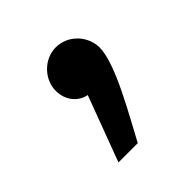

<svg xmlns="http://www.w3.org/2000/svg" viewBox="-92 -200 429 429"><g transform="rotate(-45 122.5 14.5)"><path d="M53 155H114C144 98 205 -5 205 -57C204 -96 172 -126 136 -126C98 -126 67 -93 67 -57C67 -28 85 -5 111 0Z"/></g></svg>

Font: Noto Sans Arabic UI SmCn
Style: Regular
Weight: 400
Width: 4
Designer: Monotype Design Team, Nadine Chahine and Nizar Qandah
Foundry: Monotype Imaging Inc.
Version: Version 2.010